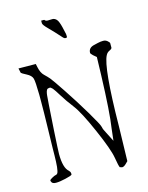

<svg xmlns="http://www.w3.org/2000/svg" viewBox="-131 -929 817 1058"><g transform="rotate(-15 277.5 -400.0)"><path d="M302.7 -726.1Q262.7 -771 236.1 -797.4Q209.5 -823.7 209.5 -833.5V-848.1Q209.5 -848.1 226.6 -848.1Q229.5 -845.2 231.9 -843Q234.4 -840.8 239 -840.1Q243.7 -839.4 245.6 -839.4Q247.6 -839.4 253.4 -839.8Q259.3 -840.3 271.5 -840.3Q283.7 -840.3 294.2 -829.6Q304.7 -818.8 313.5 -782.7Q322.3 -746.6 323 -741Q323.7 -735.4 323.7 -727.8Q323.7 -720.2 316.2 -720.2Q308.6 -720.2 302.7 -726.1ZM151.4 9.8V15.6H150.4Q145.5 20.5 112.3 28.3Q79.1 36.1 57.6 36.1Q36.1 36.1 32.2 22.5L31.2 20.5Q31.2 16.6 30.3 14.6Q32.2 10.7 46.4 2.9Q60.5 -4.9 66.4 -5.4Q72.3 -5.9 76.2 -10.7Q80.1 -15.6 82 -25.9Q84 -36.1 85.4 -47.4Q86.9 -58.6 87.4 -77.6Q87.9 -96.7 88.4 -112.3Q88.9 -127.9 88.9 -153.8Q88.9 -179.7 91.8 -281.2Q93.8 -357.4 93.8 -418Q93.8 -418 93.8 -457Q92.8 -532.2 87.4 -550.3Q82 -568.4 55.7 -582Q29.3 -595.7 26.4 -599.6L20.5 -626L119.1 -625L123 -606.4Q129.9 -572.3 147 -556.2Q164.1 -540 175.3 -526.9Q186.5 -513.7 235.4 -440.4Q284.2 -367.2 331.1 -288.6Q377.9 -210 380.4 -195.8Q382.8 -181.6 395.5 -159.2L422.9 -105.5L430.7 -173.8Q444.3 -261.7 451.2 -473.6L454.1 -575.2L435.5 -590.8Q424.8 -600.6 423.8 -606.4Q423.8 -636.7 459 -643.6Q462.9 -644.5 479 -648.4Q495.1 -652.3 509.8 -652.3Q524.4 -652.3 534.7 -643.1Q544.9 -633.8 544.9 -629.9V-604.5Q544.9 -597.7 530.8 -591.3Q516.6 -585 509.8 -571.3Q476.6 -509.8 472.7 -176.8L467.8 22.5L455.1 35.2Q442.4 47.9 431.6 47.9L418.9 43.9Q414.1 36.1 405.8 -13.7Q397.5 -63.5 345.2 -182.6Q293 -301.8 260.3 -344.2Q227.5 -386.7 206.1 -421.9Q184.6 -457 174.8 -468.8Q165 -479.5 158.2 -479.5Q158.2 -479.5 158.2 -478.5Q150.4 -478.5 147 -476.6Q143.6 -474.6 141.6 -470.7Q139.6 -466.8 138.2 -462.4Q136.7 -458 135.7 -451.2Q134.8 -444.3 134.3 -439.5Q133.8 -434.6 133.3 -426.3Q132.8 -418 130.4 -389.2Q127.9 -360.4 121.1 -245.6Q114.3 -130.9 114.3 -113.3Q114.3 -32.2 143.6 -8.8Q151.4 -1 151.4 6.8L152.3 7.8Z"/></g></svg>

Font: Drukaatie burti
Style: Thin
Weight: 100
Version: Version 0.14